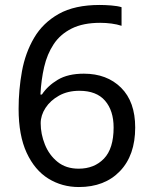

<svg xmlns="http://www.w3.org/2000/svg" viewBox="-20 -744 612 774"><path d="M55 -305Q55 -382 68.5 -456.5Q82 -531 117.5 -591.5Q153 -652 217 -688Q281 -724 382 -724Q403 -724 428.5 -722Q454 -720 470 -715V-640Q452 -646 429.5 -649Q407 -652 384 -652Q315 -652 269 -629Q223 -606 196.5 -566Q170 -526 158 -474Q146 -422 143 -363H149Q172 -398 213 -422.5Q254 -447 318 -447Q411 -447 468 -390.5Q525 -334 525 -230Q525 -118 463.5 -54Q402 10 298 10Q230 10 175 -24Q120 -58 87.5 -128Q55 -198 55 -305ZM297 -64Q360 -64 399 -104.5Q438 -145 438 -230Q438 -298 403.5 -338Q369 -378 300 -378Q253 -378 218 -358.5Q183 -339 163.5 -309Q144 -279 144 -247Q144 -204 161 -161.5Q178 -119 212 -91.5Q246 -64 297 -64Z"/></svg>

Font: Noto Sans Tamil Supplement
Style: Regular
Weight: 400
Designer: Ek Type
Foundry: Ek Type
Version: Version 2.001; ttfautohint (v1.8.4.7-5d5b)